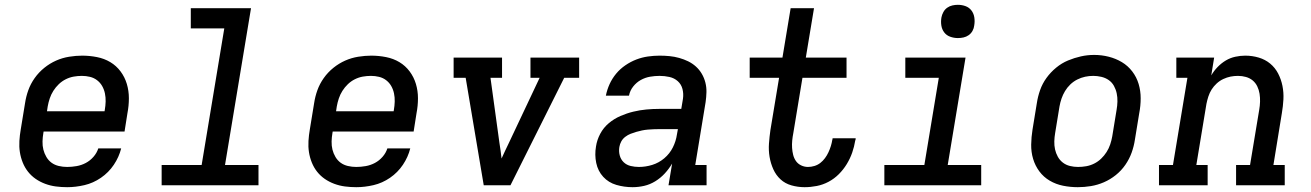

<svg xmlns="http://www.w3.org/2000/svg" viewBox="-20 -769 5440 797"><path d="M259 8Q235 8 212 5Q189 2 167.5 -6Q146 -14 128 -26.5Q110 -39 96.5 -56Q83 -73 74.5 -94Q66 -115 62.5 -137.5Q59 -160 60.5 -184Q62 -208 66 -231L84 -341Q88 -368 97.5 -394.5Q107 -421 124 -445Q141 -469 164 -487.5Q187 -506 213 -517.5Q239 -529 267 -533.5Q295 -538 321 -538Q352 -538 382.5 -532Q413 -526 438 -511Q463 -496 480.5 -472.5Q498 -449 506.5 -420.5Q515 -392 515 -361Q515 -330 509 -299L497 -223H161L160 -217Q157 -200 156.5 -182Q156 -164 160 -148Q164 -132 172.5 -117.5Q181 -103 194 -93.5Q207 -84 224 -80Q241 -76 259 -76Q278 -76 298 -79.5Q318 -83 336 -92.5Q354 -102 368 -118Q382 -134 388 -153H483Q474 -117 452.5 -85Q431 -53 399 -31Q367 -9 330.5 -0.5Q294 8 259 8ZM175 -307H414L415 -313Q418 -330 418.5 -347.5Q419 -365 415.5 -381.5Q412 -398 404 -412Q396 -426 383 -436Q370 -446 353.5 -450Q337 -454 320 -454Q303 -454 286 -451Q269 -448 253 -440Q237 -432 224 -419.5Q211 -407 201.5 -392Q192 -377 186.5 -360.5Q181 -344 178 -327Z M651 0V-84H817L911 -651H772V-735H1022L914 -84H1053V0Z M1459 8Q1435 8 1412 5Q1389 2 1367.5 -6Q1346 -14 1328 -26.5Q1310 -39 1296.5 -56Q1283 -73 1274.5 -94Q1266 -115 1262.5 -137.5Q1259 -160 1260.5 -184Q1262 -208 1266 -231L1284 -341Q1288 -368 1297.5 -394.5Q1307 -421 1324 -445Q1341 -469 1364 -487.5Q1387 -506 1413 -517.5Q1439 -529 1467 -533.5Q1495 -538 1521 -538Q1552 -538 1582.5 -532Q1613 -526 1638 -511Q1663 -496 1680.5 -472.5Q1698 -449 1706.5 -420.5Q1715 -392 1715 -361Q1715 -330 1709 -299L1697 -223H1361L1360 -217Q1357 -200 1356.5 -182Q1356 -164 1360 -148Q1364 -132 1372.5 -117.5Q1381 -103 1394 -93.5Q1407 -84 1424 -80Q1441 -76 1459 -76Q1478 -76 1498 -79.5Q1518 -83 1536 -92.5Q1554 -102 1568 -118Q1582 -134 1588 -153H1683Q1674 -117 1652.5 -85Q1631 -53 1599 -31Q1567 -9 1530.5 -0.5Q1494 8 1459 8ZM1375 -307H1614L1615 -313Q1618 -330 1618.5 -347.5Q1619 -365 1615.5 -381.5Q1612 -398 1604 -412Q1596 -426 1583 -436Q1570 -446 1553.5 -450Q1537 -454 1520 -454Q1503 -454 1486 -451Q1469 -448 1453 -440Q1437 -432 1424 -419.5Q1411 -407 1401.5 -392Q1392 -377 1386.5 -360.5Q1381 -344 1378 -327Z M1988 0 1913 -446H1863V-530H2064V-446H2016L2053 -177Q2056 -160 2058 -143.5Q2060 -127 2062 -111Q2069 -127 2077 -143.5Q2085 -160 2093 -177L2220 -446H2182V-530H2384V-446H2322L2099 0Z M2606 8Q2571 8 2538.5 -1.5Q2506 -11 2484 -35Q2462 -59 2455 -92.5Q2448 -126 2454 -161Q2458 -188 2471.5 -213.5Q2485 -239 2507 -257.5Q2529 -276 2555.5 -287.5Q2582 -299 2609 -305.5Q2636 -312 2663 -314.5Q2690 -317 2717 -317H2808L2815 -359Q2818 -380 2813 -399.5Q2808 -419 2793.5 -432Q2779 -445 2759 -449.5Q2739 -454 2718 -454Q2698 -454 2678 -450.5Q2658 -447 2640 -437Q2622 -427 2608.5 -410Q2595 -393 2591 -372H2495Q2500 -397 2510.5 -420Q2521 -443 2537.5 -463Q2554 -483 2576 -498Q2598 -513 2621.5 -522Q2645 -531 2669.5 -534.5Q2694 -538 2718 -538Q2739 -538 2759.5 -536Q2780 -534 2799.5 -528.5Q2819 -523 2836.5 -514.5Q2854 -506 2868.5 -493Q2883 -480 2893 -463Q2903 -446 2908 -426.5Q2913 -407 2912.5 -386.5Q2912 -366 2909 -345L2866 -84H2913V0H2755L2770 -90Q2757 -68 2739.5 -49Q2722 -30 2700 -16.5Q2678 -3 2654 2.5Q2630 8 2606 8ZM2632 -76Q2660 -76 2687.5 -84.5Q2715 -93 2737.5 -112Q2760 -131 2773 -157Q2786 -183 2790 -211L2794 -233H2717Q2705 -233 2693 -232.5Q2681 -232 2669 -231Q2657 -230 2645 -227.5Q2633 -225 2621 -221.5Q2609 -218 2597.5 -213.5Q2586 -209 2575.5 -201Q2565 -193 2559 -182Q2553 -171 2551 -159Q2548 -141 2552.5 -124Q2557 -107 2569 -95.5Q2581 -84 2598 -80Q2615 -76 2632 -76Z M3320 8Q3292 8 3265.5 0.5Q3239 -7 3220 -24.5Q3201 -42 3190 -66.5Q3179 -91 3174.5 -118Q3170 -145 3172 -173Q3174 -201 3178 -229L3214 -446H3092V-530H3228L3262 -735H3359L3325 -530H3494V-446H3311L3273 -216Q3270 -201 3268.5 -185.5Q3267 -170 3268 -155Q3269 -140 3272.5 -126Q3276 -112 3284 -100.5Q3292 -89 3305.5 -82.5Q3319 -76 3334 -76Q3347 -76 3360.5 -80Q3374 -84 3385 -92.5Q3396 -101 3404.5 -112.5Q3413 -124 3419 -137Q3425 -150 3429 -163Q3433 -176 3435 -189Q3436 -190 3436 -191.5Q3436 -193 3436 -195H3532Q3532 -192 3531.5 -189.5Q3531 -187 3530 -185Q3526 -160 3517.5 -135.5Q3509 -111 3495 -88Q3481 -65 3462 -46Q3443 -27 3419.5 -14.5Q3396 -2 3370.5 3Q3345 8 3320 8Z M3651 0V-84H3817L3877 -446H3738V-530H3988L3914 -84H4053V0ZM3956 -611Q3940 -611 3924.5 -616.5Q3909 -622 3899.5 -634.5Q3890 -647 3887.5 -663.5Q3885 -680 3888 -697Q3890 -708 3896 -719Q3902 -730 3912 -737Q3922 -744 3933.5 -746.5Q3945 -749 3956 -749Q3973 -749 3988 -743.5Q4003 -738 4012.5 -725.5Q4022 -713 4024.5 -696.5Q4027 -680 4024 -663Q4023 -652 4017 -641Q4011 -630 4001 -623Q3991 -616 3979.5 -613.5Q3968 -611 3956 -611Z M4454 8Q4423 8 4393 2Q4363 -4 4337.5 -19Q4312 -34 4294.5 -57.5Q4277 -81 4268.5 -109.5Q4260 -138 4260.5 -169Q4261 -200 4266 -231L4284 -341Q4288 -368 4297.5 -395Q4307 -422 4324 -445.5Q4341 -469 4364 -488Q4387 -507 4413.5 -518Q4440 -529 4467 -535Q4494 -541 4522 -541Q4553 -541 4582.5 -533.5Q4612 -526 4637 -511Q4662 -496 4680 -472.5Q4698 -449 4706.5 -420.5Q4715 -392 4715 -361Q4715 -330 4709 -299L4691 -189Q4687 -162 4677.5 -135.5Q4668 -109 4651.5 -85Q4635 -61 4612 -42.5Q4589 -24 4562.5 -12.5Q4536 -1 4508.5 3.5Q4481 8 4454 8ZM4455 -76Q4472 -76 4489 -79Q4506 -82 4522 -90Q4538 -98 4551 -110.5Q4564 -123 4573.5 -138Q4583 -153 4588.5 -169.5Q4594 -186 4597 -203L4615 -313Q4618 -330 4618.5 -347.5Q4619 -365 4615.5 -381.5Q4612 -398 4604 -412.5Q4596 -427 4582.5 -436.5Q4569 -446 4552 -450Q4535 -454 4518 -454Q4501 -454 4484.5 -450.5Q4468 -447 4452 -439Q4436 -431 4423 -418.5Q4410 -406 4401 -391Q4392 -376 4386.5 -360Q4381 -344 4378 -327L4360 -217Q4357 -200 4356.5 -182.5Q4356 -165 4359.5 -149Q4363 -133 4371 -118.5Q4379 -104 4392 -94Q4405 -84 4421.5 -80Q4438 -76 4455 -76Q4455 -76 4455 -76Q4455 -76 4455 -76Z M4791 0V-84H4849L4909 -446H4863V-530H5020L5008 -456Q5019 -475 5034.5 -491Q5050 -507 5068.5 -518Q5087 -529 5108 -533.5Q5129 -538 5149 -538Q5178 -538 5205 -530Q5232 -522 5252.5 -505Q5273 -488 5285.5 -464Q5298 -440 5303.5 -412.5Q5309 -385 5307.5 -356.5Q5306 -328 5301 -299L5266 -84H5313V0H5111V-84H5169L5207 -313Q5210 -330 5210.5 -347Q5211 -364 5208.5 -380Q5206 -396 5199 -410.5Q5192 -425 5180 -435Q5168 -445 5152 -449.5Q5136 -454 5119 -454Q5103 -454 5088 -451Q5073 -448 5058 -441Q5043 -434 5030.5 -422.5Q5018 -411 5009.5 -397.5Q5001 -384 4996 -368.5Q4991 -353 4988 -338L4946 -84H4993V0Z"/></svg>

Font: Iosevka Slab MdExObl
Style: Regular
Weight: 500
Width: 7
Italic angle: -9°
Monospace: yes
Designer: Belleve Invis
Foundry: Belleve Invis
Version: Version 11.1.1; ttfautohint (v1.8.3)